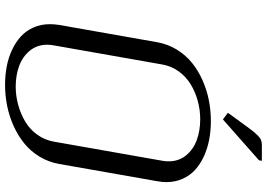

<svg xmlns="http://www.w3.org/2000/svg" viewBox="-166 -864 1040 748"><g transform="rotate(90 354.0 -490.0)"><path d="M531.7 -179.2 606.4 -603Q608.9 -615.7 608.4 -627.9Q608.4 -667 585 -695.3Q561.5 -723.6 525.1 -736.8Q488.8 -750 444.8 -750Q408.7 -750 374 -740.7Q339.4 -731.4 309.6 -713.6Q279.8 -695.8 258.8 -667.2Q237.8 -638.7 231.4 -603L156.7 -179.2Q154.3 -166 154.3 -153.8Q154.3 -114.3 177.7 -85.9Q201.2 -57.6 237.5 -44.4Q273.9 -31.2 317.9 -31.2Q353.5 -31.2 388.4 -40.8Q423.3 -50.3 453.4 -68.1Q483.4 -85.9 504.4 -114.7Q525.4 -143.6 531.7 -179.2ZM686 -582.5 618.7 -200.2Q611.3 -158.7 590.1 -123.8Q568.8 -88.9 538.6 -64.5Q508.3 -40 470.5 -22.9Q432.6 -5.9 392.3 2.2Q352.1 10.3 310.5 10.3Q272.9 10.3 238.5 3.7Q204.1 -2.9 174.1 -17.1Q144 -31.2 121.8 -51.5Q99.6 -71.8 86.9 -100.8Q74.2 -129.9 74.2 -164.1Q74.2 -181.6 77.1 -200.2L144.5 -582.5Q151.9 -624 173.3 -658.9Q194.8 -693.8 224.9 -718Q254.9 -742.2 292.7 -759Q330.6 -775.9 370.6 -783.7Q410.6 -791.5 452.1 -791.5Q489.7 -791.5 524.2 -784.9Q558.6 -778.3 588.9 -764.4Q619.1 -750.5 641.4 -730.5Q663.6 -710.4 676.5 -681.6Q689.5 -652.8 689.5 -618.2Q689.5 -601.1 686 -582.5ZM604.5 -979 445.3 -838.4 419.4 -857.9 470.2 -927.7Q471.7 -929.7 474.1 -933.1Q486.8 -950.2 492.9 -957.8Q499 -965.3 508.3 -974.6Q517.6 -983.9 526.1 -987.1Q534.7 -990.2 545.9 -990.2H606.4Z"/></g></svg>

Font: Resagnicto
Style: Italic
Weight: 500
Italic angle: -10°
Version: Version 0.999